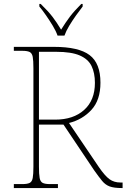

<svg xmlns="http://www.w3.org/2000/svg" viewBox="-20 -951 640 971"><path d="M50 0V-20H93Q118 -20 130 -26Q142 -32 145.5 -51Q149 -70 149 -108V-606Q149 -645 145.5 -663.5Q142 -682 130 -688Q118 -694 93 -694H50V-714H253Q378 -714 433 -672.5Q488 -631 488 -533Q488 -445 442.5 -395.5Q397 -346 329 -329L480 -106Q511 -61 534 -44.5Q557 -28 589 -28H600V0H596Q557 0 535 -8Q513 -16 496.5 -36Q480 -56 456 -90L301 -321H177V-108Q177 -70 180.5 -51Q184 -32 196 -26Q208 -20 233 -20H273V0ZM259 -346Q351 -346 405.5 -395Q460 -444 460 -532Q460 -582 443 -617Q426 -652 383.5 -670.5Q341 -689 264 -689H177V-346ZM271 -771Q263 -794 247 -820.5Q231 -847 213 -873Q195 -899 179 -918V-931H186Q224 -894 245.5 -866Q267 -838 289 -801Q312 -838 333 -866Q354 -894 391 -931H398V-918Q383 -899 364.5 -873Q346 -847 330 -820.5Q314 -794 306 -771Z"/></svg>

Font: Noto Serif Tamil Thin
Style: Regular
Weight: 100
Designer: Indian Type Foundry, Tom Grace, and the Monotype Design Team
Foundry: Monotype Imaging Inc.
Version: Version 2.004; ttfautohint (v1.8.4.7-5d5b)